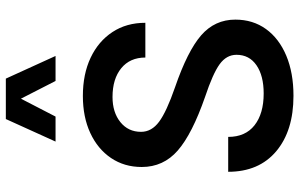

<svg xmlns="http://www.w3.org/2000/svg" viewBox="-200 -800 1006 645"><g transform="rotate(-90 302.5 -478.0)"><path d="M47.4 -213.9H164.6Q164.6 -156.2 203.6 -125.5Q242.7 -94.7 310.5 -94.7Q370.1 -94.7 405.3 -118.9Q440.4 -143.1 440.4 -186Q440.4 -219.7 408.7 -242.7Q377 -265.6 299.3 -291.5Q174.3 -335 118.9 -383.3Q63.5 -431.6 63.5 -504.4Q63.5 -563 93.8 -607.7Q124 -652.3 177.7 -677.2Q231.4 -702.1 302.2 -702.1Q375.5 -702.1 430.7 -676Q485.8 -649.9 516.8 -602.8Q547.9 -555.7 547.9 -492.2H431.2Q431.2 -543.9 395.3 -573.2Q359.4 -602.5 298.8 -602.5Q247.1 -602.5 214.4 -576.2Q181.6 -549.8 181.6 -506.8Q181.6 -471.2 215.6 -446Q249.5 -420.9 331.1 -392.6Q453.1 -350.6 505.9 -304.7Q558.6 -258.8 558.6 -189.9Q558.6 -130.9 526.9 -86.9Q495.1 -43 437.5 -18.8Q379.9 5.4 302.7 5.4Q185.1 5.4 116.2 -52.7Q47.4 -110.8 47.4 -213.9ZM436.5 -793.9H352.5L293 -910.2L232.9 -793.9H148.9L224.6 -960.9H360.4Z"/></g></svg>

Font: Estedad-FD SemiBold
Style: Regular
Weight: 600
Designer: Amin Abedi
Version: Version 7.3